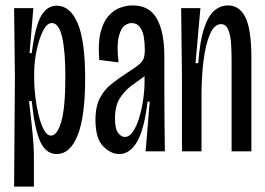

<svg xmlns="http://www.w3.org/2000/svg" viewBox="-20 -558 976 708"><path d="M32 130 35 -274 32 -528H103L89 -362H97Q110 -463 132 -500Q154 -537 189 -537Q239 -537 266.5 -472Q294 -407 294 -269Q294 -129 266.5 -59.5Q239 10 189 10Q150 10 129 -34.5Q108 -79 97 -185H87Q97 -102 101 -56.5Q105 -11 105 13V130ZM168 -58Q191 -58 206 -109.5Q221 -161 221 -276Q221 -370 209 -421.5Q197 -473 171 -473Q153 -473 138.5 -444Q124 -415 115 -372Q106 -329 106 -287V-265Q106 -239 110 -203.5Q114 -168 122 -135Q130 -102 141.5 -80Q153 -58 168 -58Z M420 10Q388 10 360 -19Q332 -48 332 -116Q332 -166 349 -197.5Q366 -229 392.5 -249.5Q419 -270 448 -289Q478 -308 492 -319.5Q506 -331 510 -343Q514 -355 514 -375Q514 -398 510.5 -420.5Q507 -443 496 -458Q485 -473 464 -473Q453 -473 439.5 -463.5Q426 -454 418 -423Q410 -392 417 -328L346 -337Q341 -398 350.5 -437Q360 -476 379 -498Q398 -520 421.5 -529Q445 -538 469 -538Q531 -538 558.5 -489Q586 -440 586 -350V-241Q586 -181 586.5 -120.5Q587 -60 588 0H517Q521 -46 524.5 -91.5Q528 -137 532 -183H524Q512 -81 485.5 -35.5Q459 10 420 10ZM440 -53Q457 -53 470.5 -73Q484 -93 493.5 -124.5Q503 -156 508 -191Q513 -226 513 -257V-277Q491 -261 465.5 -242.5Q440 -224 422 -196Q404 -168 404 -121Q404 -83 415.5 -68Q427 -53 440 -53Z M651 0V-271L648 -528H719L701 -325H711Q717 -407 732.5 -453.5Q748 -500 770.5 -519Q793 -538 821 -538Q863 -538 885 -494Q907 -450 907 -342V0H834V-333Q834 -360 832.5 -392Q831 -424 822.5 -446.5Q814 -469 795 -469Q770 -469 754 -431.5Q738 -394 730.5 -334Q723 -274 723 -206V0Z"/></svg>

Font: Bricolage Grotesque 48pt Condensed Light
Style: Regular
Weight: 300
Width: 3
Designer: Mathieu Triay
Foundry: Atelier Triay
Version: Version 1.000; ttfautohint (v1.8.4.7-5d5b);gftools[0.9.32]